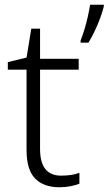

<svg xmlns="http://www.w3.org/2000/svg" viewBox="-20 -780 458 810"><path d="M238 -39Q260 -39 280 -42Q300 -45 315 -51V-5Q300 1 278 5.5Q256 10 231 10Q164 10 128 -27Q92 -64 92 -148V-486H13V-518L92 -537L112 -659H149V-532H312V-486H149V-151Q149 -39 238 -39ZM418 -753Q410 -720 392 -677Q374 -634 353 -600H320V-609Q327 -626 335.5 -653.5Q344 -681 350.5 -710Q357 -739 360 -760H418Z"/></svg>

Font: Noto Sans Canadian Aboriginal Light
Style: Regular
Weight: 300
Designer: Monotype Design Team, Typotheque's Kevin King
Foundry: Monotype Imaging Inc.
Version: Version 2.004; ttfautohint (v1.8.4.7-5d5b)